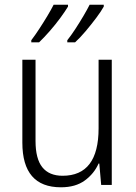

<svg xmlns="http://www.w3.org/2000/svg" viewBox="-20 -786 576 816"><path d="M455 -532V0H410L402 -91H399Q380 -48 340.5 -19Q301 10 239 10Q75 10 75 -180V-532H131V-187Q131 -111 160 -75Q189 -39 246 -39Q399 -39 399 -241V-532ZM421 -758Q410 -738 389 -710Q368 -682 344 -653.5Q320 -625 299 -606H266V-615Q282 -635 300 -662.5Q318 -690 334.5 -718Q351 -746 361 -766H421ZM269 -758Q257 -738 236.5 -710Q216 -682 191.5 -654Q167 -626 146 -606H113V-615Q129 -636 147 -663.5Q165 -691 181.5 -718.5Q198 -746 208 -766H269Z"/></svg>

Font: Noto Sans Sinhala SemiCondensed Light
Style: Regular
Weight: 300
Width: 4
Designer: Jelle Bosma - Monotype Design Team
Foundry: Monotype Imaging Inc.
Version: Version 2.006; ttfautohint (v1.8.4.7-5d5b)